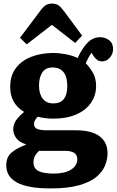

<svg xmlns="http://www.w3.org/2000/svg" viewBox="-20 -823 652 1073"><path d="M129 -575 92 -612 207 -765Q224 -788 238.5 -795.5Q253 -803 270 -803Q294 -803 308 -792.5Q322 -782 341 -756L439 -624L400 -583L270 -684ZM264 230Q136 230 75.5 197.5Q15 165 15 101Q15 53 46.5 28Q78 3 124 -14V-17Q88 -28 71 -51Q54 -74 54 -100Q54 -125 67.5 -147Q81 -169 113 -196V-199Q77 -220 57 -254.5Q37 -289 37 -338Q37 -401 69 -443Q101 -485 156 -506Q211 -527 279 -527Q306 -527 344 -520.5Q382 -514 414 -499Q439 -553 469 -584Q499 -615 539 -615Q567 -615 589.5 -598.5Q612 -582 612 -549Q612 -522 594 -501Q576 -480 550 -480Q535 -480 523.5 -488Q512 -496 503 -510L492 -528Q482 -516 474.5 -501Q467 -486 459 -470Q483 -445 500 -415Q517 -385 517 -342Q517 -290 488.5 -248.5Q460 -207 406.5 -183.5Q353 -160 279 -160Q253 -160 230.5 -163Q208 -166 191 -171Q170 -149 170 -132Q170 -109 188.5 -102Q207 -95 238 -95H402Q492 -95 536.5 -61.5Q581 -28 581 34Q581 69 566.5 103.5Q552 138 517.5 166.5Q483 195 421 212.5Q359 230 264 230ZM278 -245Q356 -245 356 -342Q356 -395 334.5 -420.5Q313 -446 275 -446Q234 -446 216 -417.5Q198 -389 198 -344Q198 -299 218.5 -272Q239 -245 278 -245ZM280 147Q342 147 377 125Q412 103 412 67Q412 20 344 20H199Q167 47 167 84Q167 118 194.5 132.5Q222 147 280 147Z"/></svg>

Font: Literata
Style: Bold
Weight: 700
Designer: Latin by Veronika Burian and Jose Scaglione. Greek by Irene Vlachou. Cyrillic by Vera Evstafieva.
Foundry: TypeTogether
Version: Version 3.103; ttfautohint (v1.8.4.7-5d5b);gftools[0.9.29]